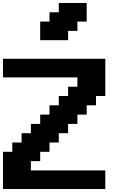

<svg xmlns="http://www.w3.org/2000/svg" viewBox="-20 -1270 852 1290"><path d="M0 0H687.5V-125H187.5V-187.5H250V-250H312.5V-312.5H375V-375H437.5V-437.5H500V-500H562.5V-562.5H625V-625H687.5V-875H0V-750H500V-687.5H437.5V-625H375V-562.5H312.5V-500H250V-437.5H187.5V-375H125V-312.5H62.5V-250H0ZM250 -1000H437.5V-1062.5H500V-1125H562.5V-1250H375V-1187.5H312.5V-1125H250Z"/></svg>

Font: Faithful 32x
Style: Semibold
Weight: 400
Foundry: Faithful Resource Pack
Version: Version 1.0; January 27, 2023